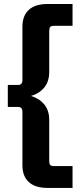

<svg xmlns="http://www.w3.org/2000/svg" viewBox="-20 -752 400 937"><path d="M210.9 165Q151.9 165 120.6 136.5Q89.4 107.9 89.4 54.2V-206.1Q89.4 -230 68.8 -230H18.1V-337.4H68.8Q89.4 -337.4 89.4 -361.3V-621.6Q89.4 -675.3 120.6 -703.9Q151.9 -732.4 210.9 -732.4H334V-626H244.6Q229.5 -626 224.9 -620.4Q220.2 -614.7 220.2 -598.6V-400.9Q220.2 -354 195.8 -324.7Q171.4 -295.4 131.3 -283.7Q171.4 -272 195.8 -242.7Q220.2 -213.4 220.2 -166.5V31.2Q220.2 47.4 224.9 53Q229.5 58.6 244.6 58.6H334V165Z"/></svg>

Font: Schibsted Grotesk
Style: Bold
Weight: 700
Designer: Bakken & Baeck AS, Henrik Kongsvoll
Foundry: Schibsted ASA
Version: Version 1.100;gftools[0.9.25]